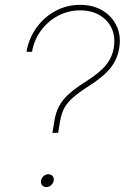

<svg xmlns="http://www.w3.org/2000/svg" viewBox="-20 -757 509 782"><path d="M193.4 -215.8 201.7 -265.6Q207 -298.3 220.2 -323.7Q233.4 -349.1 258.5 -372.3Q283.7 -395.5 324.2 -421.4Q384.8 -459 410.9 -491.2Q437 -523.4 443.4 -562Q450.7 -607.4 434.8 -641.6Q418.9 -675.8 385.5 -695.3Q352.1 -714.8 306.2 -714.8Q257.8 -714.8 216.3 -692.6Q174.8 -670.4 146.7 -632.3Q118.7 -594.2 110.4 -545.9H87.9Q97.2 -600.6 128.2 -643.8Q159.2 -687 205.6 -712.2Q252 -737.3 306.2 -737.3Q358.4 -737.3 397.2 -714.4Q436 -691.4 455.1 -651.1Q474.1 -610.8 465.3 -559.6Q457.5 -513.7 428.7 -478.3Q399.9 -442.9 334 -401.4Q296.4 -377 274.4 -356.9Q252.4 -336.9 241.2 -315.7Q230 -294.4 225.1 -265.6L216.8 -215.8ZM168.9 4.9Q158.2 4.9 151.6 -2.7Q145 -10.3 147 -21Q148.9 -32.2 157.7 -39.8Q166.5 -47.4 177.2 -47.4Q188 -47.4 194.3 -39.8Q200.7 -32.2 198.7 -21Q196.8 -10.3 188.2 -2.7Q179.7 4.9 168.9 4.9Z"/></svg>

Font: Inter 20pt Thin
Style: Italic
Weight: 250
Italic angle: -9.3988°
Version: Version 4.001;git-66647c0bb